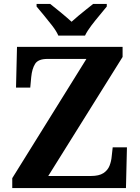

<svg xmlns="http://www.w3.org/2000/svg" viewBox="-20 -951 706 971"><path d="M42 0V-50L417 -653H220Q173 -653 157.5 -628Q142 -603 138 -562L133 -508H61L66 -714H600V-663L224 -61H440Q481 -61 503 -75.5Q525 -90 534 -113Q543 -136 545 -161L550 -206H622L617 0ZM275 -771Q265 -794 244.5 -820.5Q224 -847 202.5 -873Q181 -899 165 -918V-931H234Q255 -915 287.5 -888Q320 -861 342 -841Q357 -855 377 -871.5Q397 -888 417 -904Q437 -920 451 -931H520V-918Q505 -899 483 -873Q461 -847 441 -820.5Q421 -794 410 -771Z"/></svg>

Font: Noto Serif Vithkuqi
Style: Bold
Weight: 700
Version: Version 1.005